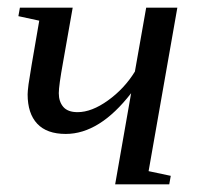

<svg xmlns="http://www.w3.org/2000/svg" viewBox="-20 -479 517 499"><path d="M132.8 -236.8Q132.8 -214.8 144.5 -201.2Q156.2 -187.5 181.6 -187.5Q218.3 -187.5 260.7 -218Q303.2 -248.5 330.6 -293L359.9 -459H440.9L366.2 -34.2L423.8 -22L419.9 0H279.3L320.8 -236.8Q238.8 -130.9 150.9 -130.9Q101.6 -130.9 76.7 -157.5Q51.8 -184.1 51.8 -233.9Q51.8 -241.2 54.2 -260.3Q56.6 -279.3 82 -425.3L27.8 -437L31.7 -459H168.9L144 -317.9Q132.8 -256.3 132.8 -236.8Z"/></svg>

Font: Liberation Serif
Style: Italic
Weight: 400
Italic angle: -16.333°
Designer: Steve Matteson
Foundry: Ascender Corporation
Version: Version 2.1.5